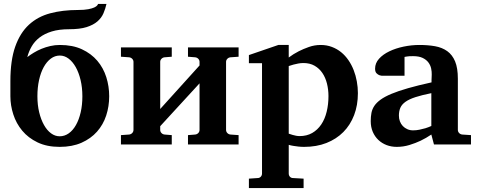

<svg xmlns="http://www.w3.org/2000/svg" viewBox="-20 -726 2404 965"><path d="M394 -242.2Q394 -286.1 385 -323.7Q376 -361.3 360.6 -388.7Q345.2 -416 324.7 -431.4Q304.2 -446.8 280.8 -446.8Q255.9 -446.8 235.4 -431.4Q214.8 -416 199.7 -388.7Q184.6 -361.3 176.3 -323.7Q168 -286.1 168 -242.2Q168 -198.2 177 -161.4Q186 -124.5 201.2 -97.7Q216.3 -70.8 236.6 -55.9Q256.8 -41 279.8 -41Q304.7 -41 325.7 -55.9Q346.7 -70.8 361.8 -97.7Q377 -124.5 385.5 -161.4Q394 -198.2 394 -242.2ZM528.8 -242.2Q528.8 -191.4 513.7 -145.3Q498.5 -99.1 467.5 -64.2Q436.5 -29.3 389.6 -8.5Q342.8 12.2 279.8 12.2Q215.8 12.2 168.9 -10.3Q122.1 -32.7 91.8 -69.1Q61.5 -105.5 46.9 -150.9Q32.2 -196.3 32.2 -242.2V-317.9Q32.2 -422.9 56.6 -491.9Q81.1 -561 125.5 -601.8Q169.9 -642.6 232.4 -659.2Q294.9 -675.8 371.1 -675.8Q403.8 -675.8 423.8 -679.7Q443.8 -683.6 454.3 -688.7Q464.8 -693.8 468.5 -698.7Q472.2 -703.6 473.1 -706.1H515.1Q509.8 -682.1 500 -659.2Q490.2 -636.2 469.7 -618.4Q449.2 -600.6 415.3 -589.8Q381.3 -579.1 328.1 -579.1Q276.9 -579.1 240.2 -567.9Q203.6 -556.6 178.7 -537.4Q153.8 -518.1 139.2 -492.7Q124.5 -467.3 117.2 -439Q131.8 -450.2 149.9 -461.2Q168 -472.2 188.7 -480.7Q209.5 -489.3 232.7 -494.6Q255.9 -500 280.8 -500Q345.2 -500 391.8 -478.3Q438.5 -456.5 469 -420.7Q499.5 -384.8 514.2 -338.4Q528.8 -292 528.8 -242.2Z M924.8 0V-46.9L960.9 -49.8Q970.2 -50.8 976.6 -57.4Q982.9 -64 982.9 -73.2V-307.1L785.2 -91.8V-73.2Q785.2 -64 791.5 -57.4Q797.9 -50.8 807.1 -49.8L843.3 -46.9V0H587.9V-46.9L628.9 -49.8Q638.2 -50.8 644.5 -57.4Q650.9 -64 650.9 -73.2V-415Q650.9 -423.8 644.5 -430.4Q638.2 -437 628.9 -438L587.9 -440.9V-487.8H843.3V-440.9L807.1 -438Q797.9 -437 791.5 -430.4Q785.2 -423.8 785.2 -415V-178.2L982.9 -397V-415Q982.9 -423.8 976.6 -430.4Q970.2 -437 960.9 -438L924.8 -440.9V-487.8H1179.2V-440.9L1138.2 -438Q1128.9 -437 1122.6 -430.4Q1116.2 -423.8 1116.2 -415V-73.2Q1116.2 -64 1122.6 -57.4Q1128.9 -50.8 1138.2 -49.8L1179.2 -46.9V0Z M1630.9 -243.2Q1630.9 -275.9 1623.3 -306.2Q1615.7 -336.4 1600.3 -359.1Q1585 -381.8 1561.3 -395.5Q1537.6 -409.2 1504.9 -409.2Q1491.7 -409.2 1478.8 -406.7Q1465.8 -404.3 1455.1 -401.4Q1442.4 -397.9 1431.2 -394V-54.2Q1440.9 -50.3 1450.7 -47.9Q1459 -45.4 1468.3 -43.7Q1477.5 -42 1485.8 -42Q1522 -42 1549.1 -57.6Q1576.2 -73.2 1594.5 -100.3Q1612.8 -127.4 1621.8 -164.3Q1630.9 -201.2 1630.9 -243.2ZM1778.8 -257.8Q1778.8 -197.3 1759.8 -147.5Q1740.7 -97.7 1705.6 -62.3Q1670.4 -26.9 1620.6 -7.3Q1570.8 12.2 1508.8 12.2Q1493.7 12.2 1480 10.7Q1466.3 9.3 1455.1 7.3Q1442.4 5.4 1431.2 2V146Q1431.2 155.8 1437.3 162.4Q1443.4 168.9 1453.1 168.9L1505.9 171.9V219.2H1231V171.9L1274.9 168.9Q1284.2 168.9 1290.5 162.4Q1296.9 155.8 1296.9 146V-408.2H1231V-449.2L1378.9 -500H1431.2V-437Q1454.6 -454.6 1481.4 -468.3Q1504.4 -480 1532.7 -490Q1561 -500 1591.8 -500Q1622.1 -500 1647.9 -490.2Q1673.8 -480.5 1694.6 -463.6Q1715.3 -446.8 1731.2 -423.6Q1747.1 -400.4 1757.6 -373.5Q1768.1 -346.7 1773.4 -317.1Q1778.8 -287.6 1778.8 -257.8Z M2161.1 0 2147.9 -49.8Q2122.1 -32.2 2093.8 -18.6Q2068.8 -6.8 2038.1 2.7Q2007.3 12.2 1974.1 12.2Q1946.8 12.2 1923.1 3.2Q1899.4 -5.9 1881.6 -22.7Q1863.8 -39.6 1853.5 -63.5Q1843.3 -87.4 1843.3 -117.2Q1843.3 -139.6 1846.9 -158.7Q1850.6 -177.7 1861.6 -194.1Q1872.6 -210.4 1893.1 -225.3Q1913.6 -240.2 1947.5 -254.4Q1981.4 -268.6 2030.8 -282.7Q2080.1 -296.9 2148.9 -312V-324.2Q2148.9 -331.5 2149.4 -337.4Q2149.4 -344.2 2149.9 -351.1Q2150.4 -365.2 2147 -381.6Q2143.6 -397.9 2133.3 -411.9Q2123 -425.8 2104.5 -434.8Q2085.9 -443.8 2056.2 -443.8Q2045.9 -443.8 2037.8 -443.4Q2029.8 -442.9 2024.4 -441.9Q2018.1 -440.9 2013.2 -439.9V-345.2H1910.2Q1897.5 -344.2 1887.7 -347.7Q1879.4 -350.6 1872.3 -357.9Q1865.2 -365.2 1865.2 -380.9Q1865.2 -408.7 1885 -430.7Q1904.8 -452.6 1936.8 -468Q1968.8 -483.4 2008.5 -491.7Q2048.3 -500 2087.9 -500Q2130.9 -500 2166.5 -493.7Q2202.1 -487.3 2227.8 -469Q2253.4 -450.7 2267.3 -417.5Q2281.2 -384.3 2281.2 -330.1V-73.2Q2281.2 -64 2287.6 -57.4Q2293.9 -50.8 2303.2 -49.8L2347.2 -46.9V0ZM2147.9 -257.8Q2099.6 -248 2068.1 -237.8Q2036.6 -227.5 2018.1 -214.4Q1999.5 -201.2 1992.2 -184.3Q1984.9 -167.5 1984.9 -145Q1984.9 -129.4 1990 -116Q1995.1 -102.5 2004.6 -92.5Q2014.2 -82.5 2027.3 -76.7Q2040.5 -70.8 2056.2 -70.8Q2072.3 -70.8 2088.6 -74.2Q2105 -77.6 2118.2 -81.5Q2133.8 -86.4 2147.9 -92.8Z"/></svg>

Font: Charis SIL Cyr
Style: Bold
Weight: 700
Foundry: SIL International
Version: Version 5.000